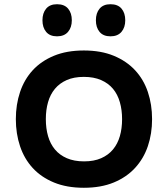

<svg xmlns="http://www.w3.org/2000/svg" viewBox="-20 -879 795 909"><path d="M573 -783Q573 -749 555 -728Q537 -707 503 -707Q469 -707 451.5 -728Q434 -749 434 -783Q434 -817 451.5 -838Q469 -859 503 -859Q538 -859 555.5 -838Q573 -817 573 -783ZM320 -783Q320 -749 302 -728Q284 -707 250 -707Q216 -707 198.5 -728Q181 -749 181 -783Q181 -817 198.5 -838Q216 -859 250 -859Q285 -859 302.5 -838Q320 -817 320 -783ZM700 -315Q700 -246 680 -187Q660 -128 619.5 -84Q579 -40 518.5 -15Q458 10 377 10Q296 10 235.5 -15Q175 -40 135 -83.5Q95 -127 75 -186.5Q55 -246 55 -315Q55 -384 75 -443.5Q95 -503 135 -546.5Q175 -590 235.5 -615Q296 -640 377 -640Q458 -640 518.5 -615Q579 -590 619.5 -546.5Q660 -503 680 -443.5Q700 -384 700 -315ZM558 -315Q558 -358 547.5 -395Q537 -432 515 -458.5Q493 -485 458.5 -500Q424 -515 377 -515Q330 -515 296 -500Q262 -485 240 -458.5Q218 -432 207.5 -395.5Q197 -359 197 -315Q197 -271 207.5 -234.5Q218 -198 240 -171.5Q262 -145 296.5 -130Q331 -115 378 -115Q425 -115 459 -130Q493 -145 515 -171.5Q537 -198 547.5 -234.5Q558 -271 558 -315Z"/></svg>

Font: TypoPRO Sinkin Sans
Style: 600 SemiBold
Weight: 600
Designer: Keith Bates
Foundry: K-Type
Version: Sinkin Sans (version 1.0)  by Keith Bates   •   © 2014   www